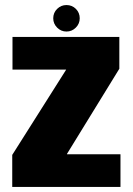

<svg xmlns="http://www.w3.org/2000/svg" viewBox="-20 -741 528 761"><path d="M28.5 0H457.5V-129.5H245.5V-131L453 -468.5V-594.5H29.5V-465H242V-464.5L28.5 -127ZM243.5 -616Q265 -616 280.5 -631.5Q296 -647 296 -668.5Q296 -690.5 280.8 -705.8Q265.5 -721 243.5 -721Q222 -721 206.5 -705.8Q191 -690.5 191 -668.5Q191 -647 206.5 -631.5Q222 -616 243.5 -616Z"/></svg>

Font: Anybody SemiCondensed ExtraBold
Style: Regular
Weight: 800
Width: 4
Version: Version 1.113;gftools[0.9.25]